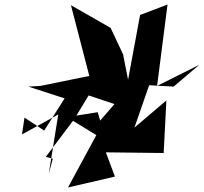

<svg xmlns="http://www.w3.org/2000/svg" viewBox="-20 -790 899 847"><path d="M405 -194 280 37 487 -11 447 -118 702 -115 714 -347 573 -227 638 -414 746 -408 859 -504 673 -411 719 -770 598 -724 545 -438 523 -550 468 -667 293 -767 374 -455 158 -411 105 -408 265 -356 175 -214 88 -271 77 -197 237 -285 195 -23 213 -90 182 -98 302 -257ZM317 -280 371 -369 485 -331 422 -258 411 -295Z"/></svg>

Font: Asimov Silicon
Style: Regular
Weight: 400
Designer: Google
Version: Version 2.000980; 2014